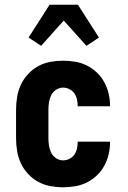

<svg xmlns="http://www.w3.org/2000/svg" viewBox="-20 -785 540 813"><path d="M247 8Q220 8 193 3Q166 -2 142 -15Q118 -28 99 -48.5Q80 -69 68.5 -93.5Q57 -118 52.5 -145.5Q48 -173 48 -200V-320Q48 -347 52.5 -374.5Q57 -402 68.5 -426.5Q80 -451 99 -471.5Q118 -492 142 -505Q166 -518 193 -523Q220 -528 247 -528Q273 -528 299 -523.5Q325 -519 348 -507.5Q371 -496 390 -478Q409 -460 421.5 -437Q434 -414 440 -388.5Q446 -363 446 -337V-335H309V-336Q309 -350 306 -364Q303 -378 295 -389.5Q287 -401 274 -407.5Q261 -414 247 -414Q231 -414 217.5 -405Q204 -396 197 -382Q190 -368 187.5 -352Q185 -336 185 -320V-200Q185 -184 187.5 -168Q190 -152 197 -138Q204 -124 217.5 -115Q231 -106 247 -106Q261 -106 274 -112.5Q287 -119 295 -130.5Q303 -142 306 -156Q309 -170 309 -184V-185H446V-183Q446 -157 440 -131.5Q434 -106 421.5 -83Q409 -60 390 -42Q371 -24 348 -12.5Q325 -1 299 3.5Q273 8 247 8ZM154 -591 101 -626 190 -765H310L399 -626L346 -591L250 -698Z"/></svg>

Font: Iosevka Curly Heavy
Style: Regular
Weight: 900
Monospace: yes
Designer: Belleve Invis
Foundry: Belleve Invis
Version: Version 22.1.2; ttfautohint (v1.8.4)